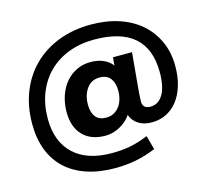

<svg xmlns="http://www.w3.org/2000/svg" viewBox="-116 -845 1191 1100"><g transform="rotate(-15 480.0 -294.5)"><path d="M679 73Q619 98 560 109.5Q501 121 437 121Q343 121 269.5 96.5Q196 72 145 25Q94 -22 67.5 -90.5Q41 -159 41 -246Q41 -350 75 -435.5Q109 -521 171 -582Q233 -643 320 -676.5Q407 -710 512 -710Q604 -710 679 -685Q754 -660 807 -613.5Q860 -567 889.5 -501.5Q919 -436 919 -356Q919 -292 903.5 -240.5Q888 -189 860 -153Q832 -117 793 -97.5Q754 -78 707 -78Q659 -78 627 -99Q595 -120 583 -155Q559 -119 517 -96Q475 -73 431 -73Q344 -73 296.5 -123Q249 -173 249 -260Q249 -312 264 -356.5Q279 -401 306 -433.5Q333 -466 371 -484.5Q409 -503 455 -503Q498 -503 531 -488.5Q564 -474 583 -448L587 -496H700L682 -299Q680 -276 678 -251.5Q676 -227 676 -210Q676 -167 722 -167Q770 -167 797 -213Q824 -259 824 -344Q824 -622 508 -622Q425 -622 356 -595.5Q287 -569 238 -520.5Q189 -472 162 -403.5Q135 -335 135 -252Q135 -116 214.5 -41.5Q294 33 440 33Q500 33 551 23Q602 13 656 -10ZM461 -172Q487 -172 506.5 -182.5Q526 -193 539.5 -211Q553 -229 560 -253Q567 -277 567 -304Q567 -349 546.5 -376.5Q526 -404 482 -404Q433 -404 405.5 -365.5Q378 -327 378 -270Q378 -225 398 -198.5Q418 -172 461 -172Z"/></g></svg>

Font: Geist
Style: Bold
Weight: 400
Designer: Basement.studio, Andrés Briganti, Mateo Zaragoza
Foundry: Basement.studio, Vercel, Andrés Briganti, Guido Ferreyra, Mateo Zaragoza
Version: Version 1.401